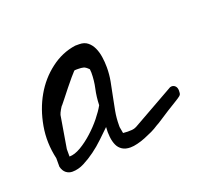

<svg xmlns="http://www.w3.org/2000/svg" viewBox="-56 -486 438 384"><g transform="rotate(-20 163.0 -294.5)"><path d="M20.3 -195.3Q20.3 -197.1 20.3 -204.1Q20.3 -211.1 20.3 -213.5Q12.2 -248.6 18.2 -282.6Q24.2 -316.6 39.8 -343.8Q55.4 -371.1 79.7 -389.5Q103.9 -408 132.8 -412.1H141.4Q152 -412.1 159 -406.5Q165.9 -401 170 -392.2Q174.1 -383.4 175.8 -372.3Q177.5 -361.1 177.5 -350Q177.5 -334.8 174.8 -320.4Q172.2 -306 169 -291.4Q165.9 -276.8 163.3 -262.4Q160.6 -248 160.6 -232.2V-228.7Q161.1 -227.5 161.8 -222Q162.6 -216.4 163 -215.2Q164 -215.2 167.8 -214.9Q171.7 -214.6 172.6 -214.6Q177.5 -214.6 182 -214.9Q186.6 -215.2 191.4 -217.6L282.7 -269.1Q283.2 -269.1 284.4 -269.4Q285.6 -269.7 286 -269.7Q290.8 -269.7 294 -266.2Q297.1 -262.7 297.1 -256.8Q297.1 -253.9 296.8 -251.3Q296.6 -248.6 294.2 -246.3Q290.8 -243.4 282 -238.1Q273.1 -232.8 263 -226.4Q252.9 -219.9 244 -214.1Q235.1 -208.2 231.3 -206.4Q224.5 -201.8 216.4 -197.9Q208.2 -194.1 199.6 -190.6Q190.9 -187.1 182.5 -185.1Q174.1 -183 167.4 -183Q156.8 -183 150.1 -187.4Q143.3 -191.8 140 -199.1Q136.6 -206.4 135.4 -216.7Q134.2 -227 135.2 -238.1Q125.6 -228.7 114.5 -218.2Q103.5 -207.6 91.4 -198.8Q79.4 -190 66.9 -183.6Q54.4 -177.1 41.5 -177.1Q34.3 -177.1 28.5 -181.5Q22.7 -185.9 20.3 -195.3ZM46.3 -207.6Q57.3 -207.6 70.8 -215.5Q84.2 -223.4 97.2 -235.2Q110.2 -246.9 120.8 -260.1Q131.3 -273.2 137.1 -283.8Q137.6 -301.4 141.2 -317.5Q144.8 -333.6 144.8 -350.6Q144.8 -351.8 144.5 -354.1Q144.3 -356.4 144.3 -357.6Q138.1 -364.1 133.7 -365.2Q129.4 -366.4 122.2 -366.4Q121.2 -366.4 118.1 -366.4Q115 -366.4 114 -365.8Q111.1 -362.9 104.4 -355Q97.7 -347.1 90.2 -337.7Q82.8 -328.3 76.3 -320.1Q69.8 -311.9 67.4 -309Q66.9 -309 65.5 -306.9Q64.1 -304.9 62.4 -301.9Q60.7 -299 59.5 -296.4Q58.3 -293.7 57.8 -292L46.3 -223.4Z"/></g></svg>

Font: Cedarville Cursive
Style: Regular
Weight: 400
Designer: Kimberly Geswein
Foundry: Kimberly Geswein
Version: Version 1.001 2010